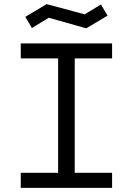

<svg xmlns="http://www.w3.org/2000/svg" viewBox="-20 -905 640 925"><path d="M80 -696V-623.5H260V-72.5H80V0H520V-72.5H340V-623.5H520V-696ZM466.5 -883.5 388 -836 204.5 -885 102 -824 133.5 -770 215 -819.5 395.5 -768.5 498 -829.5Z"/></svg>

Font: Kode Mono
Style: Regular
Weight: 400
Monospace: yes
Designer: Isa Ozler
Foundry: Kadena LLC
Version: Version 1.000;gftools[0.9.28]